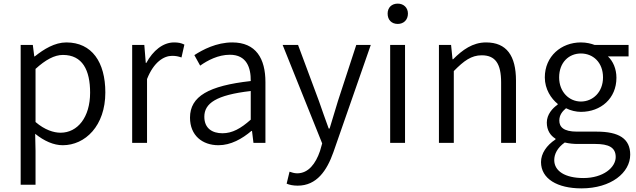

<svg xmlns="http://www.w3.org/2000/svg" viewBox="-20 -788 3510 1059"><path d="M94 231H176V45L174 -50C224 -10 276 13 326 13C450 13 561 -94 561 -278C561 -445 487 -554 346 -554C282 -554 222 -517 172 -477H169L161 -540H94ZM314 -56C277 -56 227 -71 176 -115V-408C231 -458 280 -485 327 -485C435 -485 477 -401 477 -277C477 -141 408 -56 314 -56Z M709 0H791V-352C828 -446 884 -480 929 -480C951 -480 963 -477 981 -471L997 -542C979 -551 963 -554 940 -554C879 -554 824 -509 787 -441H784L776 -540H709Z M1185 13C1253 13 1315 -22 1367 -66H1370L1378 0H1444V-335C1444 -465 1392 -554 1261 -554C1174 -554 1098 -514 1052 -484L1084 -426C1125 -455 1183 -486 1248 -486C1341 -486 1364 -414 1363 -341C1131 -315 1028 -257 1028 -139C1028 -41 1096 13 1185 13ZM1207 -53C1152 -53 1107 -79 1107 -144C1107 -218 1172 -264 1363 -286V-128C1308 -79 1261 -53 1207 -53Z M1622 236C1727 236 1783 153 1819 51L2025 -540H1945L1844 -231C1829 -183 1813 -128 1798 -79H1793C1774 -129 1756 -184 1739 -231L1624 -540H1539L1757 3L1745 45C1721 115 1681 168 1619 168C1604 168 1588 163 1577 159L1561 225C1577 232 1598 236 1622 236Z M2132 0H2214V-540H2132ZM2174 -656C2206 -656 2230 -678 2230 -713C2230 -746 2206 -768 2174 -768C2140 -768 2118 -746 2118 -713C2118 -678 2140 -656 2174 -656Z M2401 0H2483V-396C2539 -453 2580 -483 2637 -483C2712 -483 2744 -437 2744 -333V0H2826V-343C2826 -481 2774 -554 2661 -554C2587 -554 2531 -513 2479 -461H2476L2468 -540H2401Z M3187 251C3351 251 3456 164 3456 65C3456 -23 3394 -62 3271 -62H3162C3088 -62 3065 -88 3065 -123C3065 -154 3082 -174 3102 -191C3127 -178 3158 -171 3184 -171C3294 -171 3380 -245 3380 -359C3380 -409 3361 -451 3333 -477H3447V-540H3260C3242 -547 3215 -554 3184 -554C3076 -554 2985 -478 2985 -361C2985 -296 3020 -244 3056 -215V-211C3028 -192 2996 -157 2996 -112C2996 -69 3016 -40 3044 -23V-19C2994 14 2964 59 2964 106C2964 198 3054 251 3187 251ZM3184 -228C3120 -228 3064 -280 3064 -361C3064 -444 3118 -493 3184 -493C3251 -493 3306 -444 3306 -361C3306 -280 3250 -228 3184 -228ZM3198 194C3096 194 3037 155 3037 95C3037 62 3054 27 3095 -2C3120 4 3146 6 3164 6H3263C3337 6 3376 25 3376 78C3376 136 3307 194 3198 194Z"/></svg>

Font: ChiuKong Gothic MN Normal
Style: Regular
Weight: 350
Designer: Ryoko NISHIZUKA 西塚涼子 (kana, bopomofo & ideographs); Paul D. Hunt (Latin, Greek & Cyrillic); Sandoll Communications 산돌커뮤니
Foundry: Adobe
Version: Version 1.300